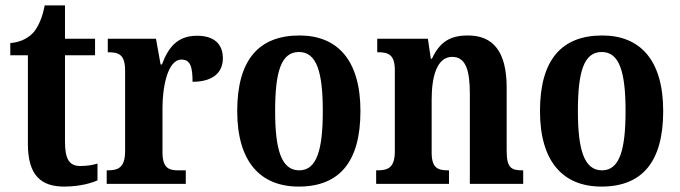

<svg xmlns="http://www.w3.org/2000/svg" viewBox="-20 -679 2510 709"><path d="M217 10C277 10 320 -4 340 -13V-75C321 -69 299 -66 276 -66C235 -66 220 -93 220 -156V-475H331V-536H220V-659H145C136 -612 122 -583 106 -562C88 -541 59 -523 18 -520V-475H83V-147C83 -30 133 10 217 10Z M374 0H666V-50H638C604 -50 580 -58 580 -117V-281C580 -357 599 -459 650 -459C683 -459 691 -432 691 -377C761 -377 803 -407 803 -464C803 -514 773 -547 708 -547C638 -547 603 -508 578 -441H573L556 -536H378V-486H381C419 -486 442 -477 442 -418V-122C442 -59 416 -50 377 -50H374Z M1083 10C1233 10 1311 -81 1311 -269C1311 -457 1226 -548 1086 -548C935 -548 856 -457 856 -269C856 -81 942 10 1083 10ZM1085 -50C1019 -50 996 -126 996 -269C996 -414 1018 -487 1084 -487C1149 -487 1172 -414 1172 -269C1172 -126 1150 -50 1085 -50Z M1369 0H1638V-50H1635C1596 -50 1574 -59 1574 -116V-312C1574 -393 1592 -469 1650 -469C1700 -469 1715 -419 1715 -333V0H1912V-50H1908C1869 -50 1851 -59 1851 -121V-355C1851 -490 1800 -548 1708 -548C1643 -548 1604 -525 1575 -462H1571L1560 -536H1373V-486H1377C1414 -486 1438 -477 1438 -420V-120C1438 -59 1412 -50 1373 -50H1369Z M2201 10C2351 10 2429 -81 2429 -269C2429 -457 2344 -548 2204 -548C2053 -548 1974 -457 1974 -269C1974 -81 2060 10 2201 10ZM2203 -50C2137 -50 2114 -126 2114 -269C2114 -414 2136 -487 2202 -487C2267 -487 2290 -414 2290 -269C2290 -126 2268 -50 2203 -50Z"/></svg>

Font: Noto Serif Thai Condensed
Style: Bold
Weight: 700
Width: 3
Designer: Monotype Design Team
Foundry: Monotype Imaging Inc.
Version: Version 2.002